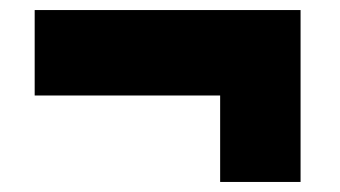

<svg xmlns="http://www.w3.org/2000/svg" viewBox="-20 -451 677 382"><path d="M578 -431V-89H418V-261H49V-431Z"/></svg>

Font: Raleway Thin Black
Style: Regular
Weight: 900
Version: Version 4.026